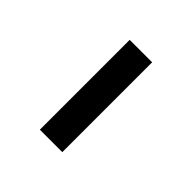

<svg xmlns="http://www.w3.org/2000/svg" viewBox="28 -567 544 544"><g transform="rotate(-45 300.0 -295.0)"><path d="M480 -340V-250H120V-340Z"/></g></svg>

Font: Fliege Mono Thin
Style: Regular
Weight: 100
Version: Version 0.020;Glyphs 3.3 (3306)